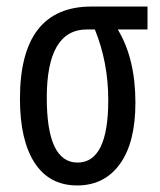

<svg xmlns="http://www.w3.org/2000/svg" viewBox="-20 -557 490 587"><path d="M394 -243Q394 -378 340 -467H431V-537H260Q41 -537 41 -255Q41 -128 86 -59Q131 10 216 10Q299 10 346.5 -55.5Q394 -121 394 -243ZM123 -258Q123 -467 246 -467H270Q311 -366 311 -251Q311 -60 217 -60Q123 -60 123 -258Z"/></svg>

Font: Noto Sans Display Condensed
Style: Regular
Weight: 400
Width: 3
Designer: Monotype Design Team
Foundry: Monotype Imaging Inc.
Version: Version 1.900